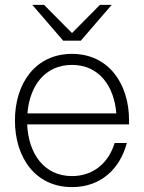

<svg xmlns="http://www.w3.org/2000/svg" viewBox="-20 -752 587 784"><path d="M274 12C391 12 469 -61 498 -168H448C424 -88 362 -33 274 -33C159 -33 96 -126 91 -244H507V-260C507 -412 422 -532 274 -532C125 -532 41 -412 41 -260C41 -108 125 12 274 12ZM92 -289C101 -401 163 -487 274 -487C384 -487 446 -401 455 -289ZM112 -732 238 -586H310L436 -732H388L274 -617L160 -732Z"/></svg>

Font: Aspekta 200
Style: Regular
Weight: 200
Designer: Ivo Dolenc
Version: Version 2.000